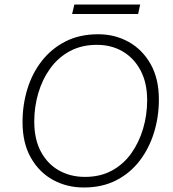

<svg xmlns="http://www.w3.org/2000/svg" viewBox="-20 -822 768 852"><path d="M352 10Q277 10 215.5 -23.5Q154 -57 117 -122Q80 -187 80 -280Q80 -357 101.5 -427Q123 -497 165.5 -551.5Q208 -606 270.5 -638Q333 -670 416 -670Q490 -670 551 -636Q612 -602 648.5 -537.5Q685 -473 685 -380Q685 -304 663.5 -234Q642 -164 600 -109Q558 -54 496 -22Q434 10 352 10ZM357 -37Q425 -37 476.5 -65Q528 -93 562.5 -141.5Q597 -190 615 -251Q633 -312 633 -377Q633 -455 603.5 -510Q574 -565 524 -594Q474 -623 410 -623Q342 -623 290 -595Q238 -567 203 -518.5Q168 -470 150 -409Q132 -348 132 -283Q132 -204 161.5 -149Q191 -94 242 -65.5Q293 -37 357 -37ZM602 -802 593 -760H300L310 -802Z"/></svg>

Font: Work Sans Light
Style: Italic
Weight: 300
Italic angle: -13°
Designer: Wei Huang
Foundry: Wei Huang
Version: Version 2.010; ttfautohint (v1.8.3)